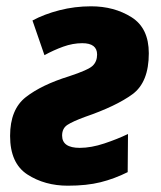

<svg xmlns="http://www.w3.org/2000/svg" viewBox="-20 -579 510 609"><path d="M195 10Q255 10 299 -1Q343 -12 385 -33L386 -154Q353 -138 311 -124Q269 -110 233 -110Q177 -110 177 -149Q177 -172 194 -183Q211 -194 249 -208Q348 -242 400 -280Q452 -318 452 -410Q452 -490 397 -524.5Q342 -559 269 -559Q217 -559 168.5 -546.5Q120 -534 83 -514L121 -404Q150 -420 180.5 -431Q211 -442 241 -442Q288 -442 288 -406Q288 -384 274 -370.5Q260 -357 199 -337Q112 -310 62 -271Q12 -232 12 -148Q12 -61 67 -25.5Q122 10 195 10Z"/></svg>

Font: Noto Sans Display Extra
Style: Italic
Weight: 800
Italic angle: -12°
Designer: Monotype Design Team
Foundry: Monotype Imaging Inc.
Version: Version 1.900